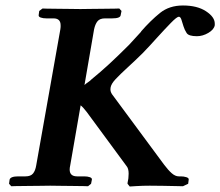

<svg xmlns="http://www.w3.org/2000/svg" viewBox="-20 -678 803 700"><path d="M236 -75Q235 -71 234.5 -67Q234 -63 234 -60Q234 -35 261 -35H287Q299 -35 307.5 -32Q316 -29 315 -23L312 -8L301 1Q301 1 285 0.5Q269 0 246 0Q223 0 200 -0.5Q177 -1 163 -1Q150 -1 126.5 -0.5Q103 0 78.5 0Q54 0 37.5 0.5Q21 1 21 1L13 -8L15 -23Q18 -35 47 -35H73Q92 -35 100.5 -45.5Q109 -56 112 -75L200 -571Q201 -576 201 -579.5Q201 -583 201 -586Q201 -611 175 -611H149Q137 -611 128.5 -614Q120 -617 121 -623L123 -638L135 -647Q135 -647 150.5 -646.5Q166 -646 189 -646Q212 -646 235 -645.5Q258 -645 273 -645Q286 -645 309.5 -645.5Q333 -646 357 -646Q381 -646 398 -646.5Q415 -647 415 -647L423 -638L420 -623Q419 -611 389 -611H363Q344 -611 335.5 -600.5Q327 -590 323 -571L288 -368Q293 -373 300 -377.5Q307 -382 314 -389Q346 -415 378 -444.5Q410 -474 450 -514Q462 -527 473 -539Q484 -551 495 -563H494Q529 -603 563 -630.5Q597 -658 647 -658Q699 -658 731 -637Q763 -616 763 -592V-586Q760 -570 739.5 -558Q719 -546 698 -546Q668 -546 660.5 -557.5Q653 -569 649 -582Q645 -595 641.5 -606Q638 -617 632 -617Q625 -617 603 -594.5Q581 -572 552 -540Q540 -527 527 -512.5Q514 -498 500 -484Q485 -469 470.5 -455.5Q456 -442 443 -430Q418 -407 401.5 -389.5Q385 -372 383 -358Q382 -350 383.5 -345Q385 -340 388 -335Q434 -272 483 -206.5Q532 -141 578 -78Q593 -58 606 -46.5Q619 -35 632 -35H639Q650 -35 659.5 -32Q669 -29 668 -23L666 -8L647 1Q647 1 625 0.5Q603 0 574.5 -0.5Q546 -1 526 -1Q500 -1 476.5 0.5Q453 2 453 2L445 -8V-11Q447 -19 448 -27.5Q449 -36 449 -45Q449 -64 441 -73L296 -270Q283 -287 274 -294Z"/></svg>

Font: Libertinus Serif Semibold Italic
Style: Regular
Weight: 600
Italic angle: -11.5°
Designer: Philipp H. Poll, Khaled Hosny
Foundry: Caleb Maclennan
Version: Version 7.051;RELEASE